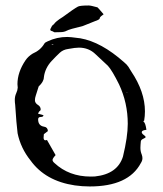

<svg xmlns="http://www.w3.org/2000/svg" viewBox="-20 -669 596 703"><path d="M308.6 13.7Q281.2 13.7 253.9 9.8Q146 -6.3 91.8 -81.5Q55.7 -126.5 44.4 -181.2Q40 -215.8 35.6 -285.2Q34.2 -293.9 34.2 -303.2Q34.2 -316.4 39.3 -327.4Q44.4 -338.4 44.9 -348.1Q43.9 -354.5 43.9 -360.8Q43.9 -404.8 73.7 -448.7Q83.5 -462.9 99.6 -472.7Q127.9 -484.9 142.1 -508.8Q144.5 -513.7 154.3 -517.6Q188.5 -533.7 226.1 -533.7Q237.3 -533.7 265.6 -529.8L273.9 -528.8Q350.6 -515.6 434.6 -440.9Q444.3 -433.1 450 -424.6Q455.6 -416 460.4 -407.7Q510.7 -333 510.7 -261.2Q510.7 -244.1 507.8 -227.1Q505.4 -227.1 505.4 -224.1V-223.1Q512.2 -221.2 516.1 -193.8Q505.4 -192.4 502.2 -190.2Q499 -188 499 -185.1Q499 -180.2 506.1 -175Q513.2 -169.9 513.2 -167Q513.2 -164.6 504.6 -160.9Q496.1 -157.2 495.6 -151.1Q495.1 -145 494.6 -139.2Q494.1 -133.3 494.1 -127.4Q494.1 -114.7 499 -103Q501.5 -96.2 501.5 -89.8Q501.5 -80.6 495.6 -71.8Q450.2 13.7 308.6 13.7ZM312 -22.5 327.6 -22.9Q410.2 -31.7 430.2 -95.7Q447.8 -168 447.8 -215.8Q447.8 -292 416 -359.9Q390.6 -411.1 375 -428.2Q366.7 -436.5 330.1 -470.2Q305.2 -494.6 269 -494.6Q255.4 -494.6 229.5 -489.7Q211.4 -487.3 199.2 -476.1Q184.6 -462.4 171.4 -448.2Q171.4 -447.3 170.4 -447.3Q144.5 -419.9 140.6 -385.7Q140.1 -369.6 121.6 -352.5Q113.3 -324.7 110.8 -318.4Q107.9 -310.1 107.9 -301.8Q107.9 -291 120.6 -283.7Q128.9 -277.8 128.9 -268.1Q128.9 -264.2 123 -260.3Q122.1 -259.3 119.1 -252.9L139.2 -247.1Q138.7 -240.7 129.2 -240.7Q119.6 -240.7 119.6 -231.9Q119.6 -208.5 141.6 -205.1Q154.8 -203.1 155.3 -189L140.6 -177.7L139.6 -165Q139.6 -155.3 146.5 -155.3Q148.9 -155.3 151.9 -156.7L183.6 -101.1Q172.4 -88.9 172.4 -83.5Q172.4 -78.1 179.2 -72.3Q232.4 -22.5 312 -22.5ZM170.4 -505.4 175.8 -505.9 174.3 -507.3 168.9 -506.8Q169.4 -506.3 169.7 -505.9Q169.9 -505.4 170.4 -505.4ZM443.8 -329.6 446.8 -331.1 444.3 -331.5ZM168.5 -555.7Q165 -556.2 164.1 -559.6Q164.1 -562.5 164.6 -564L166 -564.9Q169.9 -576.2 177.2 -580.1Q183.1 -590.3 210 -606.9Q249.5 -636.2 265.6 -645Q273.9 -648.9 304.7 -648.9Q312.5 -648.9 336.9 -642.1Q340.3 -639.2 354 -623L359.4 -616.7Q354.5 -613.3 349.9 -609.4Q345.2 -605.5 345.2 -601.6Q345.2 -599.6 339.4 -596.2Q328.6 -591.8 283.2 -573.7Q233.9 -562 224.4 -556.6Q214.8 -551.3 200.7 -551.3L179.2 -550.8Q170.9 -555.7 168.5 -555.7Z"/></svg>

Font: Kurland
Style: Regular
Weight: 400
Designer: GGBot
Version: 0.22